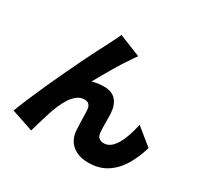

<svg xmlns="http://www.w3.org/2000/svg" viewBox="-179 -1031 1358 1312"><g transform="rotate(30 500.0 -375.0)"><path d="M594 -743Q586 -733 578 -720.5Q570 -708 562 -697Q543 -670 522.5 -637.5Q502 -605 481.5 -570Q461 -535 441.5 -500.5Q422 -466 404 -434Q427 -441 451 -444Q475 -447 499 -447Q559 -447 591 -411.5Q623 -376 627 -311Q628 -293 628 -263.5Q628 -234 628.5 -204Q629 -174 632 -155Q635 -130 651 -120Q667 -110 687 -110Q714 -110 737 -127Q760 -144 778.5 -175.5Q797 -207 811.5 -249.5Q826 -292 837 -342L969 -235Q943 -146 901.5 -80Q860 -14 800.5 22Q741 58 661 58Q605 58 565.5 38Q526 18 505.5 -15Q485 -48 482 -88Q480 -114 479 -147Q478 -180 477.5 -210Q477 -240 475 -256Q473 -279 460.5 -291.5Q448 -304 425 -304Q395 -304 369 -285Q343 -266 322 -233Q301 -200 284 -159Q275 -137 265 -108Q255 -79 246 -47.5Q237 -16 228.5 12.5Q220 41 214 62L42 4Q61 -46 88 -110Q115 -174 147 -245Q179 -316 212 -385.5Q245 -455 275 -517.5Q305 -580 329 -626.5Q353 -673 366 -697Q376 -718 391 -746.5Q406 -775 422 -812Z"/></g></svg>

Font: Noto Sans JP Thin Black
Style: Regular
Weight: 900
Version: Version 2.004-H2;hotconv 1.0.118;makeotfexe 2.5.65603